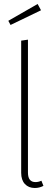

<svg xmlns="http://www.w3.org/2000/svg" viewBox="-20 -939 269 969"><path d="M169.9 -918.9 187 -887.2 33.2 -813 22 -834ZM155.8 9.8Q124.5 9.8 105.7 -10.3Q86.9 -30.3 86.9 -66.9V-733.9L121.1 -738.8V-67.9Q121.1 -20 159.2 -20Q173.8 -20 189 -26.9L199.2 -1Q178.7 9.8 155.8 9.8Z"/></svg>

Font: Fira Sans Compressed UltraLight
Style: Regular
Weight: 200
Width: 1
Designer: Carrois Corporate & Edenspiekermann AG
Foundry: Carrois Corporate GbR & Edenspiekermann AG
Version: Version 4.203;PS 004.203;hotconv 1.0.88;makeotf.lib2.5.64775